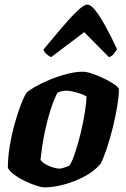

<svg xmlns="http://www.w3.org/2000/svg" viewBox="-20 -810 544 830"><path d="M172 0Q161 0 138.5 -7Q116 -14 90.5 -26Q65 -38 44 -53Q23 -68 14 -84Q14 -128 22 -177.5Q30 -227 43 -273.5Q56 -320 69.5 -355.5Q83 -391 94 -408Q104 -419 131 -434.5Q158 -450 194 -465Q230 -480 268 -490Q306 -500 338 -500Q353 -500 377.5 -492Q402 -484 428 -471.5Q454 -459 472.5 -446.5Q491 -434 494 -425Q494 -394 486.5 -349Q479 -304 467 -256Q455 -208 441 -166.5Q427 -125 415 -102Q387 -69 344 -46.5Q301 -24 255.5 -12Q210 0 172 0ZM239 -81Q242 -81 249.5 -83Q257 -85 265.5 -88Q274 -91 280 -94Q290 -108 300 -136.5Q310 -165 320 -201Q330 -237 337.5 -274Q345 -311 349.5 -342.5Q354 -374 354 -393Q343 -400 326.5 -405.5Q310 -411 294 -414.5Q278 -418 268 -418Q258 -418 248 -416Q238 -414 228 -409Q211 -375 198 -333.5Q185 -292 176 -250.5Q167 -209 162 -174.5Q157 -140 155 -119Q162 -109 177 -100Q192 -91 209.5 -86Q227 -81 239 -81ZM201 -563Q191 -567 180.5 -577Q170 -587 168 -596Q211 -648 248.5 -692Q286 -736 314.5 -763Q343 -790 357 -790Q373 -790 393.5 -763.5Q414 -737 438 -693Q462 -649 486 -597Q479 -588 472 -577.5Q465 -567 451 -563L344 -671Z"/></svg>

Font: Texturina 12pt Black
Style: Italic
Weight: 900
Italic angle: -11°
Designer: Guillermo Torres Carreño
Foundry: Omnibus-Type
Version: Version 1.002